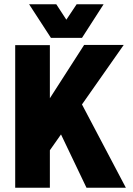

<svg xmlns="http://www.w3.org/2000/svg" viewBox="-20 -877 621 897"><path d="M213 0H51V-666H213V-418L373 -667H558L363 -389L568 0H384L265 -249L213 -175ZM464 -857 363 -700H218L116 -857H243L290 -785L338 -857Z"/></svg>

Font: Epunda Sans ExtraBold
Style: Regular
Weight: 800
Designer: Simon Atzbach
Foundry: typofactur
Version: Version 2.204; ttfautohint (v1.8.4.7-5d5b)